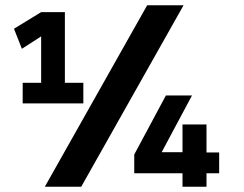

<svg xmlns="http://www.w3.org/2000/svg" viewBox="-20 -708 924 728"><path d="M609 -346H708L593 -131H672V-236H763V-130H811V-51H763V0H672V-51H489V-122ZM66 -316V-394H136V-570L63 -523L33 -599L136 -662H226V-394H296V-316ZM676 -688 288 0H150L538 -688Z"/></svg>

Font: Gudea
Style: Bold
Weight: 700
Designer: Agustina Mingote
Foundry: Agustina Mingote
Version: Version 1.002